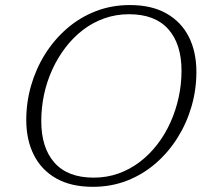

<svg xmlns="http://www.w3.org/2000/svg" viewBox="-20 -712 792 742"><path d="M139.5 -244Q139.5 -140.5 190.8 -83Q242 -25.5 342 -25.5Q393 -25.5 437.8 -41.5Q482.5 -57.5 520.2 -86.2Q558 -115 588 -154Q618 -193 638.8 -239.2Q659.5 -285.5 670.5 -336Q681.5 -386.5 681.5 -438.5Q681.5 -542 630.2 -599.5Q579 -657 478.5 -657Q428 -657 383 -641Q338 -625 300.2 -596Q262.5 -567 232.8 -528Q203 -489 182 -443Q161 -397 150.2 -346.5Q139.5 -296 139.5 -244ZM739 -434Q739 -365.5 720.2 -300.8Q701.5 -236 666.2 -179.8Q631 -123.5 581.8 -80.8Q532.5 -38 471.2 -14Q410 10 339 10Q255 10 197.8 -22.2Q140.5 -54.5 111 -112.8Q81.5 -171 81.5 -248.5Q81.5 -316.5 100.2 -381.5Q119 -446.5 154.2 -502.8Q189.5 -559 238.8 -601.8Q288 -644.5 349.5 -668.5Q411 -692.5 482 -692.5Q566 -692.5 623.2 -660Q680.5 -627.5 709.8 -569.5Q739 -511.5 739 -434Z"/></svg>

Font: Newsreader Light
Style: Italic
Weight: 300
Italic angle: -17°
Designer: Hugues Gentile
Foundry: Production Type
Version: Version 1.003